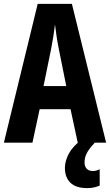

<svg xmlns="http://www.w3.org/2000/svg" viewBox="-20 -734 566 988"><path d="M380 0 343 -172H184L147 0H0L174 -714H350L526 0ZM283 -480Q276 -515 271 -548Q266 -581 263 -608Q257 -554 243 -482L204 -291H321ZM415 102Q415 122 426 134Q437 146 457 146Q470 146 478 143Q486 140 493 137V221Q482 226 466 230Q450 234 429 234Q371 234 342.5 206.5Q314 179 314 130Q314 95 334 57Q354 19 400 -15L468 0Q437 33 426 55.5Q415 78 415 102Z"/></svg>

Font: Noto Sans Khmer UI ExtraCondensed
Style: Bold
Weight: 700
Width: 2
Designer: Danh Hong and the Monotype Design Team
Foundry: Monotype Imaging Inc.
Version: Version 2.002; ttfautohint (v1.8.4.7-5d5b)